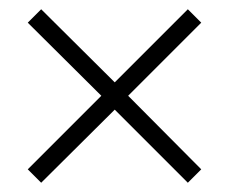

<svg xmlns="http://www.w3.org/2000/svg" viewBox="-20 -506 495 415"><path d="M386 -111 228 -269 69 -111 40 -140 199 -299 40 -457 69 -486 228 -328 386 -486 415 -457 257 -299 415 -140Z"/></svg>

Font: Turret Road Light
Style: Regular
Weight: 300
Designer: Noponies
Foundry: Noponies
Version: Version 1.001; ttfautohint (v1.8)